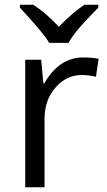

<svg xmlns="http://www.w3.org/2000/svg" viewBox="-20 -786 448 806"><path d="M330.1 -544.9Q365.7 -544.9 394 -539.1L382.8 -463.9Q349.6 -471.2 324.2 -471.2Q258.8 -471.2 212.9 -418.5Q167 -365.7 167 -287.1V0H85.9V-535.2H152.8L162.1 -436H166Q228 -544.9 330.1 -544.9ZM63.5 -766.1H119.6Q175.3 -730 226.6 -673.8Q290 -737.3 334.5 -766.1H392.6V-753.9L360.4 -720.7Q290 -648.4 267.6 -606H186.5Q163.6 -646.5 63.5 -753.9Z"/></svg>

Font: OpenSans-Regular
Style: Regular
Weight: 400
Foundry: Ascender Corporation
Version: Version 1.10